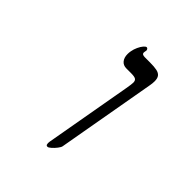

<svg xmlns="http://www.w3.org/2000/svg" viewBox="-199 -857 998 998"><g transform="rotate(45 300.0 -358.5)"><path d="M459 -597 362.5 -50.5Q361 -42.5 350.5 -28.8Q340 -15 327.5 -4Q315 7 308.5 7Q303 7 300.2 4Q297.5 1 298 -4Q297 -5 297 -9.5Q297 -11.5 298 -20.5L382.5 -498.5Q388.5 -533 388.5 -544Q388.5 -559.5 379.5 -565.2Q370.5 -571 346 -571H311Q287.5 -571 274.8 -586.8Q262 -602.5 262 -628.5Q262 -640 264 -650Q267 -668 275 -685.2Q283 -702.5 292.2 -713.2Q301.5 -724 308 -724Q313 -724 316.2 -718.5Q319.5 -713 318.5 -709.5L316.5 -697.5Q316 -696 316 -693.5Q316 -680 337.5 -680H374.5Q407.5 -680 426 -676Q444.5 -672 453.2 -660.8Q462 -649.5 462 -627.5Q462 -612.5 458.5 -593.5Z"/></g></svg>

Font: JuliaMono MediumItalic
Style: Regular
Weight: 500
Italic angle: -9°
Monospace: yes
Designer: cormullion
Foundry: corm
Version: Version 0.049; ttfautohint (v1.8.4)